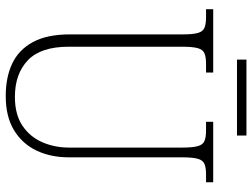

<svg xmlns="http://www.w3.org/2000/svg" viewBox="-125 -745 880 670"><g transform="rotate(90 315.0 -410.0)"><path d="M315 10Q250 10 202 -12.5Q154 -35 127 -84.5Q100 -134 100 -214V-607Q100 -643 95 -660.5Q90 -678 77 -683.5Q64 -689 40 -689H12V-714H233V-689H203Q179 -689 166 -683.5Q153 -678 148 -660Q143 -642 143 -605V-210Q143 -112 190.5 -67Q238 -22 318 -22Q380 -22 419 -48.5Q458 -75 476.5 -118Q495 -161 495 -211V-606Q495 -642 490 -660Q485 -678 472 -683.5Q459 -689 435 -689H405V-714H616V-689H589Q565 -689 552 -683.5Q539 -678 534 -660Q529 -642 529 -605V-210Q529 -147 505.5 -97.5Q482 -48 434.5 -19Q387 10 315 10ZM188 -797V-830H453V-797Z"/></g></svg>

Font: Noto Serif Georgian SemiCondensed ExtraLight
Style: Regular
Weight: 200
Width: 4
Designer: Monotype Design Team, Akaki Razmadze
Foundry: Google LLC
Version: Version 2.003; ttfautohint (v1.8.4.7-5d5b)